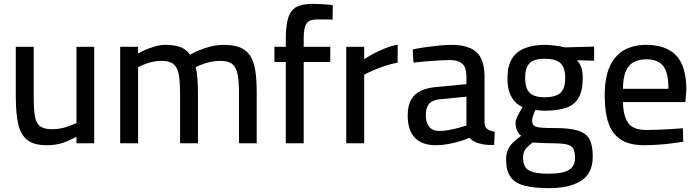

<svg xmlns="http://www.w3.org/2000/svg" viewBox="-20 -744 3625 997"><path d="M222 10Q157 10 122.5 -16.5Q88 -43 75 -98Q62 -153 62 -240V-501H155V-241Q155 -179 161 -142Q167 -105 187.5 -89Q208 -73 249 -73Q289 -73 322.5 -84Q356 -95 377 -105V-501H469V0H377V-34Q345 -16 308.5 -3Q272 10 222 10Z M604 0V-501H697V-466Q713 -476 736.5 -486Q760 -496 787 -503.5Q814 -511 839 -511Q888 -511 918 -499Q948 -487 967 -460Q986 -471 1014.5 -483Q1043 -495 1076 -503Q1109 -511 1141 -511Q1193 -511 1226.5 -497.5Q1260 -484 1279 -454.5Q1298 -425 1305.5 -378.5Q1313 -332 1313 -264V0H1221V-258Q1221 -320 1214 -357Q1207 -394 1186.5 -411Q1166 -428 1124 -428Q1100 -428 1075.5 -423Q1051 -418 1030 -410Q1009 -402 996 -395Q1003 -371 1005.5 -333.5Q1008 -296 1008 -257V0H915V-255Q915 -319 908.5 -356.5Q902 -394 881 -411Q860 -428 819 -428Q796 -428 772.5 -423Q749 -418 729.5 -410Q710 -402 697 -395V0Z M1464 0V-422H1405V-501H1464V-540Q1464 -612 1477 -652.5Q1490 -693 1521 -708.5Q1552 -724 1603 -724Q1616 -724 1637.5 -723Q1659 -722 1679 -720.5Q1699 -719 1708 -717L1707 -642Q1690 -643 1666 -643Q1642 -643 1627 -643Q1600 -643 1585 -634.5Q1570 -626 1563.5 -603.5Q1557 -581 1557 -540V-501H1695V-422H1557V0Z M1778 0V-501H1871V-436Q1889 -449 1917 -464Q1945 -479 1978.5 -492.5Q2012 -506 2045 -512V-419Q2013 -413 1979.5 -402Q1946 -391 1917.5 -378.5Q1889 -366 1871 -356V0Z M2242 10Q2171 10 2134 -29Q2097 -68 2097 -144Q2097 -195 2115 -226.5Q2133 -258 2168.5 -274Q2204 -290 2257 -293L2402 -307V-346Q2402 -393 2381 -412.5Q2360 -432 2318 -432Q2292 -432 2257 -430Q2222 -428 2188 -425Q2154 -422 2127 -419L2123 -487Q2148 -493 2182.5 -498Q2217 -503 2255 -507Q2293 -511 2325 -511Q2384 -511 2422 -494Q2460 -477 2478 -441Q2496 -405 2496 -348V-102Q2498 -82 2512.5 -72.5Q2527 -63 2549 -60L2546 9Q2532 9 2518 8.5Q2504 8 2492 6Q2480 4 2469 1Q2453 -3 2440.5 -10.5Q2428 -18 2417 -28Q2399 -20 2370 -11Q2341 -2 2308 4Q2275 10 2242 10ZM2261 -64Q2286 -64 2312.5 -69Q2339 -74 2363 -80.5Q2387 -87 2402 -92V-242L2269 -229Q2227 -226 2209 -205.5Q2191 -185 2191 -147Q2191 -108 2208.5 -86Q2226 -64 2261 -64Z M2831 233Q2752 233 2703 220Q2654 207 2631 174.5Q2608 142 2608 85Q2608 56 2616.5 35.5Q2625 15 2642.5 -2.5Q2660 -20 2686 -39Q2672 -49 2664.5 -68Q2657 -87 2657 -110Q2657 -117 2663 -131Q2669 -145 2677.5 -160Q2686 -175 2693 -188Q2672 -198 2654.5 -215.5Q2637 -233 2626 -263Q2615 -293 2615 -339Q2615 -401 2638.5 -439Q2662 -477 2706 -494Q2750 -511 2808 -511Q2835 -511 2865 -507Q2895 -503 2912 -498L3065 -502V-429L2976 -431Q2989 -418 2997.5 -396Q3006 -374 3006 -339Q3006 -273 2984 -235.5Q2962 -198 2917.5 -183.5Q2873 -169 2806 -169Q2799 -169 2783.5 -170.5Q2768 -172 2760 -173Q2754 -160 2748.5 -143.5Q2743 -127 2743 -120Q2743 -107 2747 -99Q2751 -91 2762.5 -86.5Q2774 -82 2798 -80.5Q2822 -79 2864 -79Q2936 -79 2979 -66.5Q3022 -54 3040 -22.5Q3058 9 3058 69Q3058 156 2998 194.5Q2938 233 2831 233ZM2830 158Q2900 158 2933 139Q2966 120 2966 76Q2966 42 2955.5 26Q2945 10 2919 5Q2893 0 2850 0Q2841 0 2825.5 -0.5Q2810 -1 2793.5 -1.5Q2777 -2 2764 -3Q2751 -4 2746 -4Q2728 10 2716.5 21.5Q2705 33 2700.5 45.5Q2696 58 2696 75Q2696 105 2708 123.5Q2720 142 2749 150Q2778 158 2830 158ZM2808 -239Q2866 -239 2890.5 -262Q2915 -285 2915 -339Q2915 -393 2890.5 -416Q2866 -439 2808 -439Q2754 -439 2730.5 -416Q2707 -393 2707 -339Q2707 -285 2730.5 -262Q2754 -239 2808 -239Z M3326 10Q3249 10 3204.5 -18.5Q3160 -47 3140 -104Q3120 -161 3120 -247Q3120 -341 3146.5 -399Q3173 -457 3221 -484Q3269 -511 3336 -511Q3439 -511 3491.5 -455.5Q3544 -400 3544 -277L3539 -214H3215Q3216 -142 3242 -105.5Q3268 -69 3336 -69Q3365 -69 3399.5 -70.5Q3434 -72 3468 -74Q3502 -76 3526 -78L3528 -8Q3503 -4 3468 0.5Q3433 5 3395.5 7.5Q3358 10 3326 10ZM3215 -283H3451Q3451 -368 3423.5 -402Q3396 -436 3336 -436Q3297 -436 3270 -421Q3243 -406 3229 -372.5Q3215 -339 3215 -283Z"/></svg>

Font: Cairo Play SemiBold
Style: Regular
Weight: 600
Designer: Mohamed Gaber, Accademia di Belle Arti di Urbino
Foundry: Kief Type Foundry, Accademia di Belle Arti di Urbino
Version: Version 3.130;gftools[0.9.24]